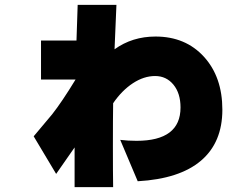

<svg xmlns="http://www.w3.org/2000/svg" viewBox="-20 -689 1040 793"><path d="M119.1 -126 195.3 -216.8Q235.4 -267.6 292 -360.4H149.4V-521.5H295.9L300.8 -668.9H460.9Q455.1 -543.9 453.1 -485.4Q526.4 -538.1 622.1 -538.1Q746.1 -538.1 822.3 -454.6Q898.4 -371.1 898.4 -235.8Q898.4 -100.6 810.1 -25.4Q721.7 49.8 548.8 59.6L476.6 -111.3Q507.8 -107.4 543.9 -107.4Q725.6 -107.4 725.6 -245.1Q725.6 -303.7 696.3 -339.4Q667 -375 620.6 -375Q574.2 -375 528.8 -345.2Q483.4 -315.4 447.3 -262.7Q446.3 -202.1 446.3 -86.9Q446.3 28.3 447.3 84H288.1V-80.1L211.9 29.3Z"/></svg>

Font: GenEi M Gothic v2 Black
Style: Regular
Weight: 900
Version: Version 2.0